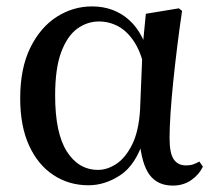

<svg xmlns="http://www.w3.org/2000/svg" viewBox="-20 -563 671 599"><path d="M256 15Q195 15 146.5 -17Q98 -49 70.5 -109.5Q43 -170 43 -256Q43 -350 74.5 -414Q106 -478 157 -510.5Q208 -543 267 -543Q336 -543 383.5 -500Q431 -457 448 -372H455L434 -336Q422 -396 400 -430.5Q378 -465 349.5 -480.5Q321 -496 289 -496Q252 -496 221 -473.5Q190 -451 171 -400.5Q152 -350 152 -265Q152 -148 188.5 -90.5Q225 -33 286 -33Q315 -33 343.5 -52Q372 -71 392.5 -112.5Q413 -154 417 -221L425 -417L435 -520L538 -537L548 -529Q540 -475 533 -418.5Q526 -362 520.5 -308.5Q515 -255 512 -209.5Q509 -164 509 -132Q509 -85 522 -66Q535 -47 560 -47Q574 -47 583.5 -50.5Q593 -54 602 -59L613 -43Q601 -18 576.5 -1Q552 16 519 16Q472 16 447 -17Q422 -50 415 -127L429 -129Q404 -49 356 -17Q308 15 256 15Z"/></svg>

Font: Noto Serif KR SemiBold
Style: Regular
Weight: 600
Designer: Ryoko NISHIZUKA 西塚涼子 (kana & ideographs); Frank Grießhammer (Latin, Greek & Cyrillic); Wenlong ZHANG 张文龙 (bopomofo); San
Foundry: Adobe
Version: Version 2.003-H1;hotconv 1.1.1;makeotfexe 2.6.0